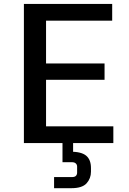

<svg xmlns="http://www.w3.org/2000/svg" viewBox="-20 -731 659 981"><path d="M102.1 -710.9H553.2V-625.5H215.3V-406.7H514.2V-323.2H215.3V-85.4H559.1V0H102.1ZM256.3 230.5V173.8H346.7Q362.3 173.8 368.2 167.2Q374 160.6 374 151.4V120.1Q374 110.4 367.2 104Q360.4 97.7 346.7 97.7H299.3V-14.6H353.5V66.4L338.4 43.9Q396 43.9 420.4 64.5Q444.8 85 444.8 127.9V146Q444.8 180.7 422.4 205.6Q399.9 230.5 344.7 230.5Z"/></svg>

Font: Monda Medium
Style: Regular
Weight: 500
Designer: Vernon Adams
Foundry: Vernon Adams
Version: Version 2.200